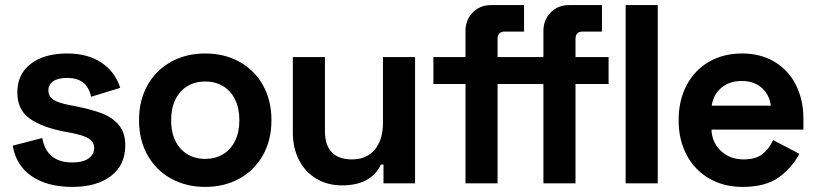

<svg xmlns="http://www.w3.org/2000/svg" viewBox="-20 -720 3197 754"><path d="M48 -357Q48 -429 101 -469.5Q154 -510 244 -510Q325 -510 379 -473.5Q433 -437 452 -375L338 -340Q329 -379 305.5 -396.5Q282 -414 244 -414Q208 -414 189 -401Q170 -388 170 -365Q170 -341 189.5 -328.5Q209 -316 250 -308L276 -303Q341 -290 382 -274Q423 -258 447.5 -228Q472 -198 472 -149Q472 -72 416 -29Q360 14 264 14Q166 14 104.5 -28Q43 -70 30 -148L146 -178Q163 -82 264 -82Q306 -82 328 -98Q350 -114 350 -139Q350 -162 329 -175.5Q308 -189 260 -198L234 -203Q145 -220 96.5 -254.5Q48 -289 48 -357Z M526 -248Q526 -327 560 -386.5Q594 -446 653 -478Q712 -510 786 -510Q860 -510 919 -478Q978 -446 1012 -386.5Q1046 -327 1046 -248Q1046 -169 1012 -109.5Q978 -50 919 -18Q860 14 786 14Q712 14 653 -18Q594 -50 560 -109.5Q526 -169 526 -248ZM652 -248Q652 -177 689 -136.5Q726 -96 786 -96Q825 -96 855.5 -114Q886 -132 903 -166.5Q920 -201 920 -248Q920 -295 903 -329.5Q886 -364 855.5 -382Q825 -400 786 -400Q747 -400 716.5 -382Q686 -364 669 -329.5Q652 -295 652 -248Z M1486 0V-74H1476Q1437 8 1323 8Q1266 8 1222 -18.5Q1178 -45 1154 -92Q1130 -139 1130 -200V-496H1256V-206Q1256 -150 1283 -122Q1310 -94 1362 -94Q1420 -94 1452 -132.5Q1484 -171 1484 -240V-496H1610V0Z M1808 -496V-598Q1808 -642 1836.5 -671Q1865 -700 1908 -700H2038V-596H1962Q1934 -596 1934 -566V-496H2064V-390H1934V0H1808V-390H1682V-496ZM2114 -496V-598Q2114 -642 2142.5 -671Q2171 -700 2214 -700H2344V-596H2268Q2240 -596 2240 -566V-496H2370V-390H2240V0H2114V-390H1988V-496Z M2563 0H2437V-700H2563Z M2645 -248Q2645 -326 2676.5 -385.5Q2708 -445 2764.5 -477.5Q2821 -510 2894 -510Q2966 -510 3020.5 -478Q3075 -446 3105 -387.5Q3135 -329 3135 -254V-211H2774Q2776 -160 2811.5 -127Q2847 -94 2900 -94Q2948 -94 2974.5 -115Q3001 -136 3016 -170L3119 -116Q3091 -62 3039 -24Q2987 14 2896 14Q2823 14 2766 -18.5Q2709 -51 2677 -110.5Q2645 -170 2645 -248ZM3007 -305Q3002 -348 2971.5 -375Q2941 -402 2893 -402Q2844 -402 2812.5 -375Q2781 -348 2775 -305Z"/></svg>

Font: Space Grotesk Variable
Style: Regular
Weight: 400
Designer: Florian Karsten (Space Grotesk), Colophon Foundry (Space Mono)
Foundry: Florian Karsten
Version: Version 1.106